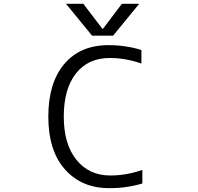

<svg xmlns="http://www.w3.org/2000/svg" viewBox="-20 -977 1040 1007"><path d="M726.6 -85.9V-14.6Q640.6 10.7 551.8 9.8Q408.2 9.8 320.8 -88.4Q233.4 -186.5 233.4 -365.2Q233.4 -542 316.9 -641.1Q400.4 -740.2 548.8 -740.2Q639.6 -740.2 721.7 -714.8V-643.6Q638.7 -672.9 555.7 -672.9Q442.4 -672.9 378.4 -591.8Q314.5 -510.7 314.5 -365.2Q314.5 -220.7 380.9 -138.7Q447.3 -56.6 558.6 -56.6Q643.6 -56.6 726.6 -85.9ZM619.1 -957H710L573.2 -790H462.9L326.2 -957H417L517.6 -825.2H519.5Z"/></svg>

Font: Gen Shin Gothic Monospace Normal
Style: Regular
Weight: 350
Designer: [Source Han Sans]
Ryoko NISHIZUKA  (kana & ideographs); Paul D. Hunt (Latin, Greek & Cyrillic); Wenlong ZHANG  (bopomofo
Version: Version 1.002.20150607